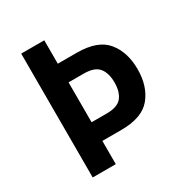

<svg xmlns="http://www.w3.org/2000/svg" viewBox="-170 -855 928 980"><g transform="rotate(-30 293.5 -365.0)"><path d="M342 -137H230V0H94V-730H230V-592H342Q465 -592 517 -528.5Q569 -465 569 -364.5Q569 -264 517 -200.5Q465 -137 342 -137ZM230 -247H320Q383 -247 408 -278Q433 -309 433 -364.5Q433 -420 408 -451Q383 -482 320 -482H230Z"/></g></svg>

Font: Sintony
Style: Bold
Weight: 700
Designer: Eduardo Rodriguez Tunni
Foundry: Eduardo Rodriguez Tunni
Version: Version 1.001